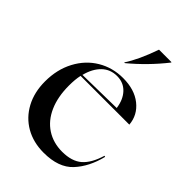

<svg xmlns="http://www.w3.org/2000/svg" viewBox="-225 -839 947 947"><g transform="rotate(45 248.5 -366.0)"><path d="M20 -239Q20 -322 54.5 -387Q89 -452 148.5 -487.5Q208 -523 281 -523Q361 -523 410.5 -483.5Q460 -444 465 -382H125Q118 -351 118 -308Q118 -229 143.5 -171.5Q169 -114 216 -83.5Q263 -53 325 -53Q392 -53 429 -85Q466 -117 487 -187L493 -185Q471 -96 419.5 -40.5Q368 15 264 15Q192 15 137 -16.5Q82 -48 51 -105.5Q20 -163 20 -239ZM363 -396Q356 -448 327 -478.5Q298 -509 253 -509Q206 -509 174 -478Q142 -447 128 -392ZM307 -747H394V-744Q323 -654 235 -581H230Q270 -641 307 -747Z"/></g></svg>

Font: Nyght Serif
Style: Regular
Weight: 400
Designer: Maksym Kobuzan
Version: Version 0.410;July 4, 2025;FontCreator 15.0.0.2958 64-bit